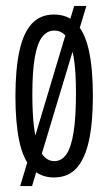

<svg xmlns="http://www.w3.org/2000/svg" viewBox="-20 -587 364 647"><path d="M48 40 230 -567H271L88 40ZM162 11Q116 11 87 -19.5Q58 -50 45 -111.5Q32 -173 32 -262Q32 -354 45.5 -415.5Q59 -477 87.5 -507.5Q116 -538 162 -538Q208 -538 237 -508Q266 -478 279.5 -417Q293 -356 293 -263Q293 -173 279.5 -112Q266 -51 237.5 -20Q209 11 162 11ZM163 -44Q188 -44 204 -67.5Q220 -91 228 -141.5Q236 -192 236 -272Q236 -350 228 -396Q220 -442 204 -463Q188 -484 163 -484Q139 -484 122.5 -463Q106 -442 97.5 -395Q89 -348 89 -270Q89 -151 107.5 -97.5Q126 -44 163 -44Z"/></svg>

Font: Bricolage Grotesque 72pt Condensed ExtraLight
Style: Regular
Weight: 250
Width: 3
Designer: Mathieu Triay
Foundry: Atelier Triay
Version: Version 1.001;gftools[0.9.33.dev8+g029e19f]